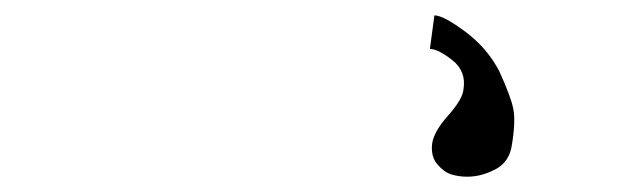

<svg xmlns="http://www.w3.org/2000/svg" viewBox="-20 -64 831 251"><path d="M544.9 124Q546.9 108.4 565.9 86.9Q585 65.4 585.9 52.7Q589.8 29.3 571.3 14.6Q552.7 0 542 0L547.9 -43.9Q559.6 -43.9 588.4 -22.5Q617.2 -1 632.8 29.3Q647.5 61.5 650.9 77.6Q654.3 93.8 649.4 124Q646.5 147.5 627.9 157.2Q609.4 167 590.8 167Q580.1 167 570.3 164.1Q560.5 161.1 551.8 150.9Q543 140.6 544.9 124Z"/></svg>

Font: okolaks
Style: RegularItalic
Weight: 500
Italic angle: -8°
Version: Version 000.6.0